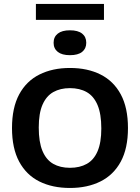

<svg xmlns="http://www.w3.org/2000/svg" viewBox="-20 -948 712 976"><path d="M335.5 7.5Q246.5 7.5 180.2 -25.5Q114 -58.5 77.5 -126.2Q41 -194 41 -297Q41 -400.5 77.5 -468.2Q114 -536 180.5 -569.2Q247 -602.5 335.5 -602.5Q425 -602.5 491.2 -569.2Q557.5 -536 594 -468.2Q630.5 -400.5 630.5 -297Q630.5 -194 594 -126.5Q557.5 -59 491 -25.8Q424.5 7.5 335.5 7.5ZM335.5 -95Q385.5 -95 421.2 -115Q457 -135 476 -179.2Q495 -223.5 495 -295Q495 -369 475.8 -414.2Q456.5 -459.5 420.8 -479.8Q385 -500 335.5 -500Q286.5 -500 251 -480Q215.5 -460 196.2 -416Q177 -372 177 -300Q177 -225.5 196 -180.5Q215 -135.5 250.5 -115.2Q286 -95 335.5 -95ZM335.5 -667.5Q295 -667.5 273.8 -684.2Q252.5 -701 252.5 -730.5Q252.5 -760.5 273.8 -777.2Q295 -794 335.5 -794Q376.5 -794 397.5 -777.2Q418.5 -760.5 418.5 -730.5Q418.5 -701 397.5 -684.2Q376.5 -667.5 335.5 -667.5ZM162.5 -847V-928H508.5V-847Z"/></svg>

Font: Encode Sans SC SemiBold
Style: Regular
Weight: 600
Version: Version 3.002